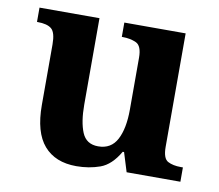

<svg xmlns="http://www.w3.org/2000/svg" viewBox="-66 -613 798 700"><g transform="rotate(10 333.5 -263.0)"><path d="M258 10Q180 10 138 -38.5Q96 -87 96 -188V-412Q96 -456 80 -469.5Q64 -483 28 -483H26V-536H248V-216Q248 -152 264 -113.5Q280 -75 324 -75Q372 -75 393.5 -116Q415 -157 415 -227V-419Q415 -463 393.5 -473Q372 -483 343 -483H340V-536H567V-116Q567 -73 586 -63Q605 -53 634 -53H642V0H443L421 -71H416Q386 -19 345.5 -4.5Q305 10 258 10Z"/></g></svg>

Font: NotoSerif-Bold
Style: Regular
Weight: 700
Designer: Monotype Design Team
Foundry: Monotype Imaging Inc.
Version: Version 2.007; ttfautohint (v1.8) -l 8 -r 50 -G 200 -x 14 -D